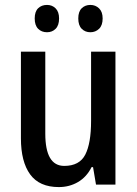

<svg xmlns="http://www.w3.org/2000/svg" viewBox="-20 -750 557 780"><path d="M449 -540V0H370L358 -71H352Q332 -31 297 -10.5Q262 10 219 10Q140 10 102.5 -41.5Q65 -93 65 -188V-540H164V-207Q164 -76 241 -76Q303 -76 326.5 -122Q350 -168 350 -259V-540ZM121 -675Q121 -703 135 -716.5Q149 -730 171 -730Q192 -730 206 -716Q220 -702 220 -675Q220 -647 206 -633Q192 -619 171 -619Q149 -619 135 -633Q121 -647 121 -675ZM298 -675Q298 -703 312 -716.5Q326 -730 347 -730Q368 -730 382.5 -716Q397 -702 397 -675Q397 -647 382.5 -633Q368 -619 347 -619Q326 -619 312 -633Q298 -647 298 -675Z"/></svg>

Font: Noto Sans Hebrew Condensed Medium
Style: Regular
Weight: 500
Width: 3
Designer: Monotype Design Team
Foundry: Monotype Imaging Inc.
Version: Version 2.004; ttfautohint (v1.8.4.7-5d5b)